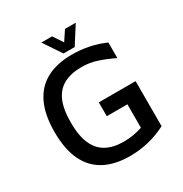

<svg xmlns="http://www.w3.org/2000/svg" viewBox="-191 -974 1077 1130"><g transform="rotate(-30 347.5 -409.0)"><path d="M369 11Q268 11 197.5 -26Q127 -63 90 -139.5Q53 -216 53 -334Q53 -451 90 -527.5Q127 -604 197.5 -641Q268 -678 368 -678Q427 -678 483 -666.5Q539 -655 591 -632V-526Q538 -552 487 -569Q436 -586 382 -586Q309 -586 260.5 -560Q212 -534 188 -479Q164 -424 164 -334Q164 -245 188.5 -189Q213 -133 261 -107Q309 -81 378 -81Q413 -81 445 -86.5Q477 -92 506 -102V-261H366V-355H616V-49Q558 -19 496 -4Q434 11 369 11ZM330 -708 249 -829H322L366 -763L410 -829H483L406 -708Z"/></g></svg>

Font: Maven Pro Medium
Style: Regular
Weight: 500
Designer: Joe Prince
Foundry: Joe Prince
Version: Version 2.103